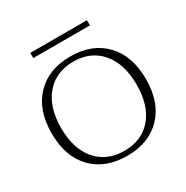

<svg xmlns="http://www.w3.org/2000/svg" viewBox="-146 -734 840 866"><g transform="rotate(-30 274.0 -300.5)"><path d="M126 -611H421V-584H126ZM28 -248Q28 -369 94 -438Q160 -507 274 -507Q387 -507 453 -438Q519 -369 519 -248Q519 -127 453 -58.5Q387 10 274 10Q160 10 94 -58.5Q28 -127 28 -248ZM470 -248Q470 -356 417 -418Q364 -480 274 -480Q183 -480 130 -418Q77 -356 77 -248Q77 -139 130 -77.5Q183 -16 274 -16Q365 -16 417.5 -77.5Q470 -139 470 -248Z"/></g></svg>

Font: Trirong ExtraLight
Style: Regular
Weight: 275
Designer: Katatrad Team
Foundry: CadsonDemak
Version: Version 1.001